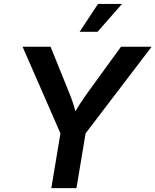

<svg xmlns="http://www.w3.org/2000/svg" viewBox="-20 -968 800 988"><path d="M244.1 0 291 -281.7 96.2 -727.5H240.2L332.5 -499.5Q347.2 -464.4 357.9 -430.7Q368.7 -397 378.4 -351.6H344.2Q368.2 -397.5 390.1 -431.4Q412.1 -465.3 437 -499.5L602.5 -727.5H760.3L420.4 -281.7L373.5 0ZM389.6 -804.2 484.4 -947.8H607.9L481.9 -804.2Z"/></svg>

Font: Inter 18pt SemiBold
Style: Italic
Weight: 600
Italic angle: -9.3988°
Designer: Rasmus Andersson
Foundry: rsms
Version: Version 4.001;git-66647c0bb